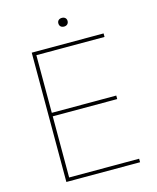

<svg xmlns="http://www.w3.org/2000/svg" viewBox="-123 -920 820 1004"><g transform="rotate(-15 287.0 -417.5)"><path d="M309 -788C324 -788 334 -797 334 -812C334 -826 324 -835 309 -835C294 -835 284 -826 284 -812C284 -797 294 -788 309 -788ZM110 0H509V-19H130V-350H479V-369H130V-681H499V-700H110Z"/></g></svg>

Font: Fixel Display Thin
Style: Regular
Weight: 100
Designer: AlfaBravo + MacPaw
Foundry: Kyrylo Tkachov, Marchela Mozhyna, Serhii Makarenko, Maria Weinstein, Zakhar Kryvoshyya
Version: Version 1.211